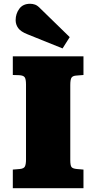

<svg xmlns="http://www.w3.org/2000/svg" viewBox="-20 -999 511 1019"><path d="M48 0V-99L85 -102Q107 -104 112.5 -116Q118 -128 118 -152V-551Q118 -579 111 -589Q104 -599 81 -600L48 -601V-700H423V-601L386 -598Q367 -597 360 -587.5Q353 -578 353 -548V-149Q353 -121 359.5 -112.5Q366 -104 388 -102L423 -99V0ZM312 -742 126 -817Q90 -831 76.5 -850Q63 -869 63 -892Q63 -926 82.5 -952.5Q102 -979 140 -979Q153 -979 166 -974.5Q179 -970 195 -953L350 -802Z"/></svg>

Font: Literata Variable Black
Style: Regular
Weight: 900
Designer: Latin by Veronika Burian and Jose Scaglione. Greek by Irene Vlachou. Cyrillic by Vera Evstafieva.
Foundry: TypeTogether
Version: Version 3.021